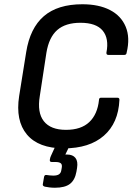

<svg xmlns="http://www.w3.org/2000/svg" viewBox="-20 -686 636 902"><path d="M280 11Q161 11 106.5 -54Q52 -119 70 -235L103 -441Q121 -554 186 -610Q251 -666 367 -666Q444 -666 496.5 -639Q549 -612 570.5 -560.5Q592 -509 575 -439Q574 -428 564 -428H489Q479 -428 480 -439Q493 -505 462.5 -542Q432 -579 358 -579Q288 -579 249 -545Q210 -511 198 -438L167 -235Q154 -157 186 -116.5Q218 -76 290 -76Q361 -76 399.5 -112.5Q438 -149 445 -216Q445 -227 455 -227H531Q542 -227 541 -216Q536 -108 468 -48.5Q400 11 280 11ZM238 196Q225 196 212.5 194.5Q200 193 191 191Q180 188 181 180L187 145Q189 135 198 136Q205 137 213.5 138Q222 139 230 139Q248 139 257 133Q266 127 268 114L270 103Q273 87 265.5 81Q258 75 240 75H223Q213 75 214 65Q215 59 216 55Q217 51 219 47L251 -23Q256 -33 263 -33H311Q322 -33 317 -22L287 40H295Q322 40 334.5 56Q347 72 342 103L339 121Q332 160 308.5 178Q285 196 238 196Z"/></svg>

Font: Sofia Sans Semi Condensed SemiBold
Style: Italic
Weight: 600
Italic angle: -9°
Version: Version 4.100